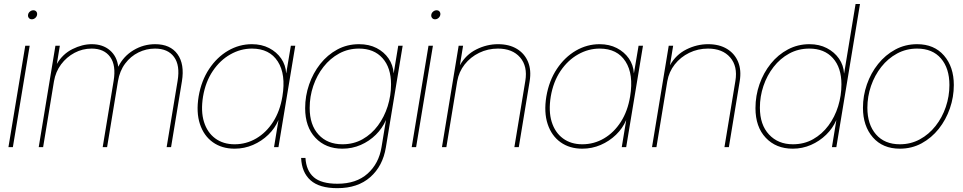

<svg xmlns="http://www.w3.org/2000/svg" viewBox="-20 -748 4896 976"><path d="M22.9 0 108.4 -515.6H130.9L45.4 0ZM141.6 -649.9Q132.3 -649.9 126.7 -656.7Q121.1 -663.6 122.6 -672.9Q124 -682.6 132.1 -689.2Q140.1 -695.8 149.4 -695.8Q159.2 -695.8 164.6 -689.2Q169.9 -682.6 168.5 -672.9Q167 -663.6 159.2 -656.7Q151.4 -649.9 141.6 -649.9Z M176.8 0 261.7 -515.6H284.2L269 -422.9Q298.3 -473.6 348.4 -498.5Q398.4 -523.4 446.3 -523.4Q502.4 -523.4 538.6 -492.4Q574.7 -461.4 581.1 -408.7Q607.9 -462.4 658.7 -492.9Q709.5 -523.4 768.6 -523.4Q845.7 -523.4 882.3 -472.7Q918.9 -421.9 904.8 -335L849.6 0H827.1L882.8 -336.9Q896 -416 864.7 -458.5Q833.5 -501 768.1 -501Q723.6 -501 683.8 -481.4Q644 -461.9 616.2 -424.8Q588.4 -387.7 579.6 -335L524.4 0H502L557.6 -336.9Q570.8 -416 540 -458.5Q509.3 -501 445.8 -501Q399.4 -501 358.9 -479.5Q318.4 -458 290.5 -420.7Q262.7 -383.3 254.4 -335L199.2 0Z M1172.4 7.8Q1107.9 7.8 1062 -24.9Q1016.1 -57.6 996.3 -117.4Q976.6 -177.2 989.7 -257.8Q1003.4 -337.9 1043.2 -397.7Q1083 -457.5 1139.6 -490.5Q1196.3 -523.4 1260.3 -523.4Q1309.6 -523.4 1347.9 -503.7Q1386.2 -483.9 1409.2 -450.7Q1432.1 -417.5 1434.6 -376H1435.1L1458.5 -515.6H1481L1395.5 0H1373L1395.5 -136.7H1395Q1377.9 -96.2 1344 -63.2Q1310.1 -30.3 1265.9 -11.2Q1221.7 7.8 1172.4 7.8ZM1172.4 -14.6Q1231.9 -14.6 1282.7 -44.4Q1333.5 -74.2 1368.4 -128.7Q1403.3 -183.1 1415.5 -257.8Q1434.1 -370.1 1392.1 -435.5Q1350.1 -501 1260.7 -501Q1203.1 -501 1150.9 -471.4Q1098.6 -441.9 1061.8 -387.2Q1024.9 -332.5 1012.2 -257.8Q1000 -183.1 1016.8 -128.7Q1033.7 -74.2 1074.2 -44.4Q1114.7 -14.6 1172.4 -14.6Z M1694.8 208.5Q1603.5 208.5 1558.6 168.5Q1513.7 128.4 1510.7 54.7H1532.7Q1536.6 119.6 1575 152.8Q1613.3 186 1695.3 186Q1791 186 1848.4 134.8Q1905.8 83.5 1919.4 0L1941.9 -136.7H1941.4Q1923.8 -96.2 1890.6 -63.2Q1857.4 -30.3 1813.7 -11.2Q1770 7.8 1720.2 7.8Q1635.3 7.8 1583.3 -47.6Q1531.2 -103 1531.2 -198.2Q1531.2 -260.3 1551.3 -318.4Q1571.3 -376.5 1607.9 -422.9Q1644.5 -469.2 1694.6 -496.3Q1744.6 -523.4 1805.2 -523.4Q1856 -523.4 1894.3 -503.7Q1932.6 -483.9 1955.3 -450.7Q1978 -417.5 1981 -376H1981.4L2004.4 -515.6H2026.9L1941.4 2Q1925.8 96.2 1862.3 152.3Q1798.8 208.5 1694.8 208.5ZM1720.7 -14.6Q1777.8 -14.6 1823.5 -40.5Q1869.1 -66.4 1901.4 -110.1Q1933.6 -153.8 1950.7 -208Q1967.8 -262.2 1967.8 -319.3Q1967.8 -404.3 1924.3 -452.6Q1880.9 -501 1804.7 -501Q1750 -501 1704.1 -476.1Q1658.2 -451.2 1624.5 -408.2Q1590.8 -365.2 1572.5 -311.3Q1554.2 -257.3 1554.2 -199.2Q1554.2 -112.8 1599.4 -63.7Q1644.5 -14.6 1720.7 -14.6Z M2072.8 0 2158.2 -515.6H2180.7L2095.2 0ZM2191.4 -649.9Q2182.1 -649.9 2176.5 -656.7Q2170.9 -663.6 2172.4 -672.9Q2173.8 -682.6 2181.9 -689.2Q2189.9 -695.8 2199.2 -695.8Q2209 -695.8 2214.4 -689.2Q2219.7 -682.6 2218.3 -672.9Q2216.8 -663.6 2209 -656.7Q2201.2 -649.9 2191.4 -649.9Z M2304.2 -335 2249 0H2226.6L2311.5 -515.6H2334L2317.9 -416.5Q2348.1 -470.2 2401.4 -496.8Q2454.6 -523.4 2511.7 -523.4Q2568.4 -523.4 2607.7 -499.5Q2647 -475.6 2664.3 -433.3Q2681.6 -391.1 2672.4 -335L2617.2 0H2594.7L2650.4 -336.9Q2662.6 -411.1 2623.8 -456.1Q2585 -501 2511.2 -501Q2460 -501 2415.8 -479.5Q2371.6 -458 2342 -420.4Q2312.5 -382.8 2304.2 -335Z M2939.9 7.8Q2875.5 7.8 2829.6 -24.9Q2783.7 -57.6 2763.9 -117.4Q2744.1 -177.2 2757.3 -257.8Q2771 -337.9 2810.8 -397.7Q2850.6 -457.5 2907.2 -490.5Q2963.9 -523.4 3027.8 -523.4Q3077.1 -523.4 3115.5 -503.7Q3153.8 -483.9 3176.8 -450.7Q3199.7 -417.5 3202.1 -376H3202.6L3226.1 -515.6H3248.5L3163.1 0H3140.6L3163.1 -136.7H3162.6Q3145.5 -96.2 3111.6 -63.2Q3077.6 -30.3 3033.4 -11.2Q2989.3 7.8 2939.9 7.8ZM2939.9 -14.6Q2999.5 -14.6 3050.3 -44.4Q3101.1 -74.2 3136 -128.7Q3170.9 -183.1 3183.1 -257.8Q3201.7 -370.1 3159.7 -435.5Q3117.7 -501 3028.3 -501Q2970.7 -501 2918.5 -471.4Q2866.2 -441.9 2829.3 -387.2Q2792.5 -332.5 2779.8 -257.8Q2767.6 -183.1 2784.4 -128.7Q2801.3 -74.2 2841.8 -44.4Q2882.3 -14.6 2939.9 -14.6Z M3372.1 -335 3316.9 0H3294.4L3379.4 -515.6H3401.9L3385.7 -416.5Q3416 -470.2 3469.2 -496.8Q3522.5 -523.4 3579.6 -523.4Q3636.2 -523.4 3675.5 -499.5Q3714.8 -475.6 3732.2 -433.3Q3749.5 -391.1 3740.2 -335L3685.1 0H3662.6L3718.3 -336.9Q3730.5 -411.1 3691.7 -456.1Q3652.8 -501 3579.1 -501Q3527.8 -501 3483.6 -479.5Q3439.5 -458 3409.9 -420.4Q3380.4 -382.8 3372.1 -335Z M4009.8 7.8Q3924.8 7.8 3872.6 -47.6Q3820.3 -103 3820.3 -198.2Q3820.3 -261.7 3840.8 -320.1Q3861.3 -378.4 3898.2 -424.3Q3935.1 -470.2 3985.4 -496.8Q4035.6 -523.4 4094.7 -523.4Q4144.5 -523.4 4183.1 -503.4Q4221.7 -483.4 4244.9 -450Q4268.1 -416.5 4270.5 -375H4271L4329.1 -727.5H4351.6L4231.4 0H4209L4231.4 -136.7H4231Q4213.4 -96.2 4179.7 -63.2Q4146 -30.3 4102.3 -11.2Q4058.6 7.8 4009.8 7.8ZM4010.3 -14.6Q4067.9 -14.6 4113.5 -40.5Q4159.2 -66.4 4191.4 -109.9Q4223.6 -153.3 4240.5 -207.8Q4257.3 -262.2 4257.3 -319.3Q4257.3 -404.3 4213.9 -452.6Q4170.4 -501 4094.2 -501Q4038.1 -501 3991.9 -475.8Q3945.8 -450.7 3912.4 -407.7Q3878.9 -364.7 3860.8 -311Q3842.8 -257.3 3842.8 -200.7Q3842.8 -113.8 3889.2 -64.2Q3935.5 -14.6 4010.3 -14.6Z M4554.2 7.8Q4467.3 7.8 4417 -49.8Q4366.7 -107.4 4366.7 -200.2Q4366.7 -261.2 4386.7 -318.8Q4406.7 -376.5 4443.6 -422.6Q4480.5 -468.8 4531 -496.1Q4581.5 -523.4 4642.1 -523.4Q4728.5 -523.4 4778.6 -465.8Q4828.6 -408.2 4828.6 -315.9Q4828.6 -254.9 4808.6 -197Q4788.6 -139.2 4752 -93Q4715.3 -46.9 4665 -19.5Q4614.7 7.8 4554.2 7.8ZM4554.2 -14.6Q4609.9 -14.6 4656 -39.8Q4702.1 -64.9 4735.8 -107.7Q4769.5 -150.4 4787.8 -204.3Q4806.2 -258.3 4806.2 -315.9Q4806.2 -400.9 4763.2 -450.9Q4720.2 -501 4642.1 -501Q4586.4 -501 4540 -475.8Q4493.7 -450.7 4460 -408Q4426.3 -365.2 4407.7 -311.3Q4389.2 -257.3 4389.2 -200.2Q4389.2 -115.2 4432.9 -64.9Q4476.6 -14.6 4554.2 -14.6Z"/></svg>

Font: Inter Display Thin
Style: Italic
Weight: 100
Italic angle: -9.39999°
Designer: Rasmus Andersson
Foundry: rsms
Version: Version 4.000;git-a52131595